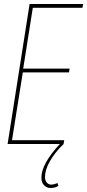

<svg xmlns="http://www.w3.org/2000/svg" viewBox="-20 -720 436 960"><path d="M18 0 128 -700H396L392 -681H144L96 -377H328L325 -358H94L40 -19H301L298 0ZM281 -2 298 0Q253 44 229 87Q205 130 205 164Q205 183 214 193Q223 203 236 203Q250 203 267 195L272 209Q256 220 233 220Q214 220 200.5 206.5Q187 193 187 168Q187 99 281 -2Z"/></svg>

Font: Georama SemiCondensed Thin
Style: Italic
Weight: 100
Width: 4
Italic angle: -9°
Designer: Jean-Baptiste Levee
Foundry: Production Type
Version: Version 1.000